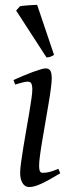

<svg xmlns="http://www.w3.org/2000/svg" viewBox="-20 -732 286 772"><path d="M222.2 -35.2Q199.2 -21.5 180.9 -11.2Q162.6 -1 147.5 6.1Q132.3 13.2 120.1 16.6Q107.9 20 97.2 20Q80.6 20 70.8 4.6Q61 -10.7 61 -37.1Q61 -51.8 64.7 -78.9Q68.4 -106 73.7 -138.9Q79.1 -171.9 85.4 -207.8Q91.8 -243.7 97.2 -276.1Q102.5 -308.6 106.2 -333.7Q109.9 -358.9 109.9 -371.1Q109.9 -382.3 108.4 -388.9Q106.9 -395.5 104.5 -398.7Q102.1 -401.9 98.1 -402.8Q94.2 -403.8 89.8 -403.8Q85.9 -403.8 77.9 -402.1Q69.8 -400.4 61.5 -397.9Q52.2 -395.5 41 -392.1L34.2 -410.2Q54.7 -419.4 75 -428Q95.2 -436.5 112.8 -442.9Q130.4 -449.2 143.6 -453.1Q156.7 -457 163.1 -457Q176.8 -457 182.4 -447.8Q188 -438.5 188 -416Q188 -401.9 184.3 -374.3Q180.7 -346.7 174.8 -312.5Q168.9 -278.3 162.6 -241Q156.2 -203.6 150.4 -169.4Q144.5 -135.3 140.9 -107.7Q137.2 -80.1 137.2 -65.9Q137.2 -50.8 140.4 -43.9Q143.6 -37.1 151.9 -37.1Q167 -37.1 180.9 -41Q194.8 -44.9 214.8 -53.2ZM197.3 -511.2Q187.5 -505.4 181.6 -503.4Q175.8 -501.5 167 -501L44.9 -689.5L60.5 -707Q66.4 -708 75.4 -709Q84.5 -710 94.5 -710.7Q104.5 -711.4 113.8 -711.9Q123 -712.4 129.4 -712.4Z"/></svg>

Font: Gentium Plus Phon
Style: Italic
Weight: 400
Italic angle: -8°
Designer: J. Victor Gaultney, Annie Olsen, Iska Routamaa, Becca Hirsbrunner
Foundry: SIL International
Version: Version 5.000